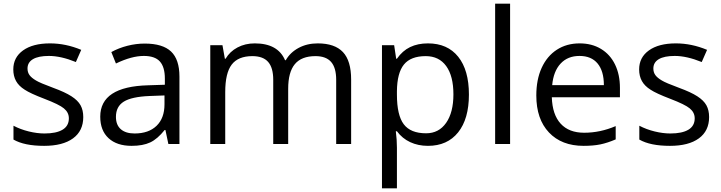

<svg xmlns="http://www.w3.org/2000/svg" viewBox="-20 -780 3907 1040"><path d="M269 -304Q196 -331 175 -344Q151 -358 140 -373Q129 -388 129 -409Q129 -442 158.5 -459.5Q188 -477 245 -477Q310 -477 391 -444L420 -510Q336 -545 251 -545Q158 -545 105 -507Q52 -469 52 -404Q52 -368 67 -341Q82 -314 114 -294Q144 -274 220 -245Q301 -214 326 -193Q353 -171 353 -139Q353 -98 319 -77.5Q285 -57 221 -57Q181 -57 136 -68Q91 -79 53 -99V-24Q112 10 219 10Q320 10 375.5 -30.5Q431 -71 431 -146Q431 -183 416.5 -209.5Q402 -236 367 -258.5Q332 -281 269 -304Z M952 -365Q952 -458 906.5 -501Q861 -544 764 -544Q717 -544 670 -532Q623 -520 583 -498L608 -436Q693 -477 759 -477Q819 -477 846 -447Q873 -417 873 -354V-321L782 -318Q523 -311 523 -148Q523 -73 568 -31.5Q613 10 693 10Q754 10 793.5 -8.5Q833 -27 872 -76H876L892 0H952ZM608 -147Q608 -203 650.5 -229.5Q693 -256 790 -260L871 -263V-215Q871 -140 828 -98.5Q785 -57 709 -57Q661 -57 634.5 -80Q608 -103 608 -147Z M1882 -349Q1882 -451 1837.5 -498Q1793 -545 1701 -545Q1643 -545 1597.5 -520.5Q1552 -496 1528 -454H1524Q1485 -545 1360 -545Q1308 -545 1266.5 -523Q1225 -501 1202 -462H1198L1185 -535H1119V0H1200V-281Q1200 -384 1235 -430Q1270 -476 1347 -476Q1405 -476 1432.5 -444.5Q1460 -413 1460 -348V0H1541V-299Q1541 -389 1577 -432.5Q1613 -476 1689 -476Q1746 -476 1773.5 -444.5Q1801 -413 1801 -348V0H1882Z M2520 -268Q2520 -400 2462 -472.5Q2404 -545 2298 -545Q2243 -545 2201.5 -525Q2160 -505 2130 -462H2126L2115 -535H2049V240H2130V20Q2130 -23 2124 -69H2130Q2159 -30 2202 -10Q2245 10 2298 10Q2403 10 2461.5 -63Q2520 -136 2520 -268ZM2436 -269Q2436 -171 2396.5 -114.5Q2357 -58 2288 -58Q2204 -58 2167 -107Q2130 -156 2130 -268V-286Q2131 -385 2168 -430.5Q2205 -476 2286 -476Q2358 -476 2397 -422Q2436 -368 2436 -269Z M2662 -760V0H2743V-760Z M3315 -25V-97Q3231 -61 3144 -61Q3062 -61 3017 -110Q2972 -159 2969 -253H3338V-304Q3338 -376 3311.5 -430.5Q3285 -485 3235.5 -515Q3186 -545 3120 -545Q3049 -545 2996 -510.5Q2943 -476 2914 -412.5Q2885 -349 2885 -263Q2885 -135 2953.5 -62.5Q3022 10 3141 10Q3194 10 3232.5 2Q3271 -6 3315 -25ZM3251 -319H2971Q2978 -394 3016.5 -435.5Q3055 -477 3119 -477Q3183 -477 3217 -436Q3251 -395 3251 -319Z M3659 -304Q3586 -331 3565 -344Q3541 -358 3530 -373Q3519 -388 3519 -409Q3519 -442 3548.5 -459.5Q3578 -477 3635 -477Q3700 -477 3781 -444L3810 -510Q3726 -545 3641 -545Q3548 -545 3495 -507Q3442 -469 3442 -404Q3442 -368 3457 -341Q3472 -314 3504 -294Q3534 -274 3610 -245Q3691 -214 3716 -193Q3743 -171 3743 -139Q3743 -98 3709 -77.5Q3675 -57 3611 -57Q3571 -57 3526 -68Q3481 -79 3443 -99V-24Q3502 10 3609 10Q3710 10 3765.5 -30.5Q3821 -71 3821 -146Q3821 -183 3806.5 -209.5Q3792 -236 3757 -258.5Q3722 -281 3659 -304Z"/></svg>

Font: OpenSansMMV
Style: Regular
Weight: 400
Designer: Steve Matteson
Foundry: Ascender Corporation
Version: Version 4.000